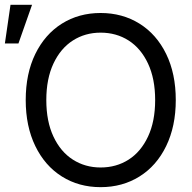

<svg xmlns="http://www.w3.org/2000/svg" viewBox="-36 -771 803 801"><path d="M383.8 9.8Q293 9.8 222.2 -34.7Q151.4 -79.1 111.3 -161.6Q71.3 -244.1 71.3 -353.5Q71.3 -463.9 111.3 -545.9Q151.4 -627.9 222.2 -672.4Q293 -716.8 383.8 -716.8Q474.6 -716.8 545.9 -672.4Q617.2 -627.9 657.2 -545.9Q697.3 -463.9 697.3 -353.5Q697.3 -244.1 657.2 -161.6Q617.2 -79.1 545.9 -34.7Q474.6 9.8 383.8 9.8ZM383.8 -634.8Q319.3 -634.8 268.1 -602.1Q216.8 -569.3 187 -505.9Q157.2 -442.4 157.2 -353.5Q157.2 -264.6 187 -201.2Q216.8 -137.7 268.1 -105Q319.3 -72.3 383.8 -72.3Q449.2 -72.3 500.5 -105Q551.8 -137.7 581.5 -201.2Q611.3 -264.6 611.3 -353.5Q611.3 -442.4 581.5 -505.9Q551.8 -569.3 500.5 -602.1Q449.2 -634.8 383.8 -634.8ZM7.8 -751H97.7L41 -589.8H-15.6Z"/></svg>

Font: Pretendard GOV Variable
Style: Regular
Weight: 400
Designer: Base glyphs from Inter by Rasmus Andersson; Hangul glyphs from Noto Sans CJK(Source Han Sans) by Jang Soo-young and Kang
Foundry: Kil Hyung-jin
Version: Version 1.307;Glyphs 3.2 (3192)